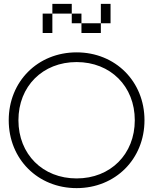

<svg xmlns="http://www.w3.org/2000/svg" viewBox="-20 -970 790 990"><path d="M375 -700C175 -700 25 -550 25 -350C25 -150 175 0 375 0C575 0 725 -150 725 -350C725 -550 575 -700 375 -700ZM75 -350C75 -525 200 -650 375 -650C550 -650 675 -525 675 -350C675 -175 550 -50 375 -50C200 -50 75 -175 75 -350ZM200 -800H250V-900H200ZM250 -900H350V-950H250ZM350 -850H400V-900H350ZM400 -800H500V-850H400ZM500 -850H550V-950H500Z"/></svg>

Font: LS-VG5000 Light
Style: Regular
Weight: 400
Designer: Justin Bihan, 2021
Foundry: Justin Bihan, 2021
Version: Version 1.000;Glyphs 3.1.2 (3151)